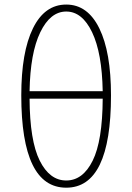

<svg xmlns="http://www.w3.org/2000/svg" viewBox="-20 -827 591 859"><path d="M439.5 -385.7H112.3Q113.3 -197.3 157.7 -108.4Q202.1 -19.5 276.4 -19.5Q350.6 -19.5 394.5 -107.9Q438.5 -196.3 439.5 -385.7ZM112.3 -418.9H439.5Q436.5 -589.8 392.1 -682.6Q347.7 -775.4 276.4 -775.4Q205.1 -775.4 160.2 -682.6Q115.2 -589.8 112.3 -418.9ZM276.4 -806.6Q372.1 -806.6 424.3 -700.2Q476.6 -593.8 476.6 -400.4Q476.6 12.7 276.4 12.7Q75.2 12.7 75.2 -400.4Q75.2 -593.8 127.4 -700.2Q179.7 -806.6 276.4 -806.6Z"/></svg>

Font: Gen Shin Gothic ExtraLight
Style: Regular
Weight: 100
Designer: [Source Han Sans]
Ryoko NISHIZUKA  (kana & ideographs); Paul D. Hunt (Latin, Greek & Cyrillic); Wenlong ZHANG  (bopomofo
Version: Version 1.002.20150607